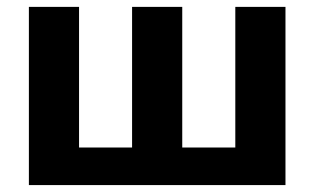

<svg xmlns="http://www.w3.org/2000/svg" viewBox="-20 -535 909 555"><path d="M63.5 0V-515.1H208.5V-108.6H361.8V-515.1H506.8V-108.6H660.2V-515.1H805.2V0Z"/></svg>

Font: RobotoFlex
Style: Regular
Weight: 400
Designer: Berlow after Robertson
Foundry: Google
Version: Version 2.136